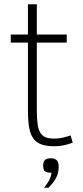

<svg xmlns="http://www.w3.org/2000/svg" viewBox="-20 -675 391 906"><path d="M323.2 -2Q306.2 4.9 283.9 10Q261.7 15.1 236.8 15.1Q199.2 15.1 175 6.3Q150.9 -2.4 137 -22.2Q123 -42 117.4 -74.5Q111.8 -106.9 111.8 -154.8V-474.1H30.8V-512.2H111.8V-654.8H153.8V-512.2H294.9V-474.1H153.8V-153.8Q153.8 -113.3 157.7 -87.4Q161.6 -61.5 171.4 -46.9Q181.2 -32.2 197.3 -26.6Q213.4 -21 237.8 -21Q246.6 -21 256.8 -22.2Q267.1 -23.4 277.1 -25.6Q287.1 -27.8 296.4 -30.5Q305.7 -33.2 313 -36.1ZM188 210.9Q200.7 195.3 210.9 177.5Q221.2 159.7 222.7 140.1Q201.2 140.1 192.4 133.8Q183.6 127.4 183.6 106Q183.6 87.9 192.4 79.8Q201.2 71.8 220.7 71.8Q237.8 71.8 247.3 80.8Q256.8 89.8 256.8 111.8Q256.8 141.1 244.9 163.8Q232.9 186.5 209 210.9Z"/></svg>

Font: Clear Sans Thin
Style: Regular
Weight: 250
Foundry: Intel Corporation
Version: Version 1.00